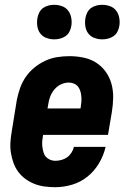

<svg xmlns="http://www.w3.org/2000/svg" viewBox="-20 -772 540 800"><path d="M210 8Q188 8 165.5 5Q143 2 123 -6Q103 -14 86 -26.5Q69 -39 56.5 -55.5Q44 -72 36.5 -92.5Q29 -113 25.5 -135Q22 -157 23.5 -179.5Q25 -202 29 -225L50 -355Q55 -380 63.5 -404.5Q72 -429 87 -451Q102 -473 123.5 -490.5Q145 -508 169 -519Q193 -530 218.5 -534Q244 -538 269 -538Q299 -538 328 -532Q357 -526 380.5 -511Q404 -496 420.5 -473Q437 -450 444.5 -422.5Q452 -395 451.5 -365Q451 -335 446 -305L430 -210H160L159 -207Q157 -195 156 -183.5Q155 -172 156.5 -160.5Q158 -149 161 -138Q164 -127 171 -119Q178 -111 188.5 -106.5Q199 -102 210 -102Q223 -102 236 -105.5Q249 -109 259.5 -116.5Q270 -124 277.5 -135.5Q285 -147 288 -160H420Q412 -125 393 -92.5Q374 -60 345 -36.5Q316 -13 280.5 -2.5Q245 8 210 8ZM178 -320H315L316 -323Q318 -335 319 -346.5Q320 -358 319 -369.5Q318 -381 315 -391.5Q312 -402 305.5 -410.5Q299 -419 288.5 -423.5Q278 -428 267 -428Q250 -428 234 -420.5Q218 -413 206.5 -399Q195 -385 189 -369Q183 -353 181 -337ZM406 -608Q389 -608 373 -614Q357 -620 347.5 -633Q338 -646 335.5 -663Q333 -680 336 -697Q338 -709 344 -720.5Q350 -732 360 -739Q370 -746 382 -749Q394 -752 406 -752Q423 -752 439 -746Q455 -740 464.5 -727Q474 -714 477 -697Q480 -680 477 -663Q475 -651 469 -639.5Q463 -628 452.5 -621Q442 -614 430 -611Q418 -608 406 -608ZM206 -608Q189 -608 173 -614Q157 -620 147.5 -633Q138 -646 135.5 -663Q133 -680 136 -697Q138 -709 144 -720.5Q150 -732 160 -739Q170 -746 182 -749Q194 -752 206 -752Q223 -752 239 -746Q255 -740 264.5 -727Q274 -714 277 -697Q280 -680 277 -663Q275 -651 269 -639.5Q263 -628 252.5 -621Q242 -614 230 -611Q218 -608 206 -608Z"/></svg>

Font: Iosevka Curly Heavy Oblique
Style: Regular
Weight: 900
Italic angle: -9°
Monospace: yes
Designer: Belleve Invis
Foundry: Belleve Invis
Version: Version 11.1.0; ttfautohint (v1.8.3)